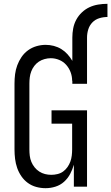

<svg xmlns="http://www.w3.org/2000/svg" viewBox="-20 -978 583 1006"><path d="M219 8Q194 8 170 1.5Q146 -5 126 -19.5Q106 -34 92 -54.5Q78 -75 70 -98Q62 -121 59 -145.5Q56 -170 56 -195V-540Q56 -565 59 -589Q62 -613 70.5 -636Q79 -659 93 -679.5Q107 -700 127 -714.5Q147 -729 171 -736Q195 -743 219 -743Q241 -743 262 -737.5Q283 -732 301 -721Q319 -710 333.5 -694Q348 -678 359 -659V-781Q359 -805 363.5 -829Q368 -853 379.5 -874.5Q391 -896 409 -913Q427 -930 448.5 -940Q470 -950 494 -954Q518 -958 543 -958V-889Q521 -889 500 -882.5Q479 -876 464 -860.5Q449 -845 442.5 -824Q436 -803 436 -781V-539H359V-555H358Q358 -578 350 -599.5Q342 -621 327 -638Q312 -655 290.5 -664Q269 -673 246 -673Q230 -673 213.5 -668.5Q197 -664 183.5 -655Q170 -646 160 -633Q150 -620 144 -604.5Q138 -589 136 -572.5Q134 -556 134 -540V-195Q134 -178 136 -161.5Q138 -145 144.5 -129.5Q151 -114 161.5 -101Q172 -88 186 -79Q200 -70 216 -66Q232 -62 249 -62Q265 -62 281.5 -66Q298 -70 311 -79.5Q324 -89 333.5 -102.5Q343 -116 348.5 -131Q354 -146 356 -162.5Q358 -179 358 -195V-330H250V-400H436V0H367V-115Q360 -90 347.5 -66.5Q335 -43 315.5 -25.5Q296 -8 270.5 0Q245 8 219 8Z"/></svg>

Font: Iosevka Term
Style: Regular
Weight: 400
Monospace: yes
Designer: Belleve Invis
Foundry: Belleve Invis
Version: Version 30.0.1